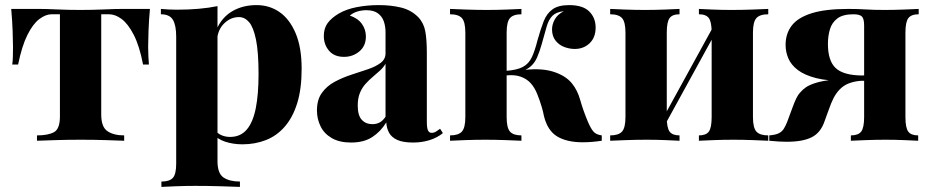

<svg xmlns="http://www.w3.org/2000/svg" viewBox="-20 -552 3650 753"><path d="M568 -517Q564 -473 562.5 -432Q561 -391 561 -369Q561 -349 562 -330.5Q563 -312 564 -299H541Q527 -372 504.5 -415.5Q482 -459 457 -477.5Q432 -496 408 -496H377V-103Q377 -54 401.5 -37.5Q426 -21 467 -21V0Q441 -1 395 -2.5Q349 -4 297 -4Q245 -4 198.5 -2.5Q152 -1 125 0V-21Q168 -21 191.5 -33.5Q215 -46 215 -95V-496H182Q159 -496 134 -477Q109 -458 87.5 -415Q66 -372 51 -299H28Q30 -311 30.5 -330Q31 -349 31 -369Q31 -391 29.5 -431.5Q28 -472 24 -517H134Q160 -517 204.5 -515Q249 -513 295 -513Q343 -513 388 -515Q433 -517 459 -517Z M833 -528V80Q833 128 856.5 144Q880 160 921 160V181Q894 180 846 178.5Q798 177 745 177Q707 177 669.5 178.5Q632 180 613 181V160Q645 160 658 145.5Q671 131 671 90V-408Q671 -453 658 -474.5Q645 -496 611 -496V-517Q643 -514 673 -514Q719 -514 759 -517.5Q799 -521 833 -528ZM986 -532Q1037 -532 1076.5 -504.5Q1116 -477 1139.5 -421.5Q1163 -366 1163 -282Q1163 -203 1145.5 -147Q1128 -91 1096.5 -55Q1065 -19 1022.5 -2.5Q980 14 931 14Q894 14 862.5 3.5Q831 -7 813 -30L823 -43Q832 -29 848 -22Q864 -15 882 -15Q923 -15 947.5 -43.5Q972 -72 983 -127Q994 -182 994 -261Q994 -348 984 -396.5Q974 -445 957 -465Q940 -485 917 -485Q885 -485 859.5 -460.5Q834 -436 831 -394L829 -436Q850 -484 891 -508Q932 -532 986 -532Z M1357 7Q1311 7 1281 -10.5Q1251 -28 1237 -57Q1223 -86 1223 -119Q1223 -161 1242.5 -188Q1262 -215 1293 -231.5Q1324 -248 1358 -259Q1392 -270 1423 -280.5Q1454 -291 1473 -305.5Q1492 -320 1492 -343V-426Q1492 -448 1485.5 -467.5Q1479 -487 1462.5 -499.5Q1446 -512 1417 -512Q1399 -512 1382 -507Q1365 -502 1352 -491Q1384 -480 1399.5 -458Q1415 -436 1415 -409Q1415 -372 1389.5 -350.5Q1364 -329 1329 -329Q1291 -329 1270.5 -353Q1250 -377 1250 -411Q1250 -441 1265 -461.5Q1280 -482 1309 -499Q1338 -516 1379 -524Q1420 -532 1466 -532Q1513 -532 1552.5 -522.5Q1592 -513 1620 -485Q1642 -462 1648 -429Q1654 -396 1654 -345V-75Q1654 -50 1658.5 -40.5Q1663 -31 1673 -31Q1682 -31 1690 -36Q1698 -41 1706 -47L1717 -30Q1695 -12 1665 -2.5Q1635 7 1600 7Q1560 7 1537.5 -3.5Q1515 -14 1505.5 -32Q1496 -50 1495 -72Q1473 -36 1440 -14.5Q1407 7 1357 7ZM1440 -65Q1456 -65 1468.5 -71.5Q1481 -78 1492 -94V-302Q1484 -288 1470.5 -275.5Q1457 -263 1442 -250.5Q1427 -238 1413.5 -223Q1400 -208 1391.5 -187.5Q1383 -167 1383 -138Q1383 -99 1399 -82Q1415 -65 1440 -65Z M2212 -532Q2266 -532 2291 -507Q2316 -482 2316 -444Q2316 -405 2292.5 -382.5Q2269 -360 2234 -360Q2214 -360 2193.5 -367.5Q2173 -375 2159 -392.5Q2145 -410 2145 -437Q2145 -456 2155.5 -475.5Q2166 -495 2191 -508Q2162 -505 2147 -490.5Q2132 -476 2124 -448Q2116 -420 2104 -377Q2096 -349 2086.5 -327Q2077 -305 2060 -290.5Q2043 -276 2012 -268L2015 -275Q2095 -287 2146 -272Q2197 -257 2223 -225Q2245 -198 2255.5 -160Q2266 -122 2285 -76Q2296 -50 2306.5 -37Q2317 -24 2340 -21V0Q2320 3 2301.5 4.5Q2283 6 2265 6Q2203 6 2165 -17Q2127 -40 2113 -98Q2111 -111 2104 -134.5Q2097 -158 2087 -183Q2077 -208 2062 -225Q2047 -242 2023 -251Q1999 -260 1963 -256V-274Q2007 -277 2030.5 -289.5Q2054 -302 2066 -328Q2078 -354 2088 -394Q2100 -437 2112 -468Q2124 -499 2147 -515.5Q2170 -532 2212 -532ZM2025 -517V-496Q1993 -496 1980 -481Q1967 -466 1967 -424V-93Q1967 -51 1980 -36Q1993 -21 2025 -21V0Q2004 -1 1963 -2.5Q1922 -4 1883 -4Q1844 -4 1804 -2.5Q1764 -1 1745 0V-21Q1778 -21 1791.5 -36Q1805 -51 1805 -93V-424Q1805 -466 1791.5 -481Q1778 -496 1745 -496V-517Q1766 -516 1808.5 -514.5Q1851 -513 1889 -513Q1929 -513 1967 -514.5Q2005 -516 2025 -517Z M2993 -517V-496Q2960 -496 2946.5 -481Q2933 -466 2933 -424V-93Q2933 -51 2946.5 -36Q2960 -21 2993 -21V0Q2973 -1 2933.5 -2.5Q2894 -4 2857 -4Q2817 -4 2778.5 -2.5Q2740 -1 2721 0V-21Q2749 -21 2760 -36Q2771 -51 2771 -93V-424Q2771 -466 2760 -481Q2749 -496 2721 -496V-517Q2739 -516 2775 -514.5Q2811 -513 2849 -513Q2889 -513 2930.5 -514.5Q2972 -516 2993 -517ZM2645 -517V-496Q2617 -496 2606 -481Q2595 -466 2595 -424V-93Q2595 -51 2606 -36Q2617 -21 2645 -21V0Q2626 -1 2590 -2.5Q2554 -4 2517 -4Q2476 -4 2435 -2.5Q2394 -1 2373 0V-21Q2406 -21 2419.5 -36Q2433 -51 2433 -93V-424Q2433 -466 2419.5 -481Q2406 -496 2373 -496V-517Q2392 -516 2431.5 -514.5Q2471 -513 2509 -513Q2549 -513 2587 -514.5Q2625 -516 2645 -517ZM2783 -458 2800 -449 2575 -39 2558 -48Z M3583 -517V-496Q3554 -496 3542.5 -481Q3531 -466 3531 -424V-93Q3531 -51 3542 -36Q3553 -21 3581 -21V0Q3562 -1 3526 -2.5Q3490 -4 3453 -4Q3415 -4 3375.5 -2.5Q3336 -1 3317 0V-21Q3346 -21 3357.5 -36Q3369 -51 3369 -93V-452Q3369 -479 3360 -487.5Q3351 -496 3327 -496Q3286 -496 3264.5 -480Q3243 -464 3235 -437.5Q3227 -411 3227 -380Q3227 -314 3257 -285.5Q3287 -257 3358 -256Q3377 -256 3396 -257Q3415 -258 3429 -258L3431 -235Q3394 -235 3360.5 -235Q3327 -235 3296 -235Q3227 -234 3181.5 -245.5Q3136 -257 3109.5 -277Q3083 -297 3072 -322.5Q3061 -348 3061 -376Q3061 -420 3085 -451.5Q3109 -483 3163 -500Q3217 -517 3307 -517Q3344 -517 3375 -515Q3406 -513 3449 -513Q3485 -513 3524 -514.5Q3563 -516 3583 -517ZM3355 -243V-235Q3330 -233 3309 -225Q3288 -217 3272 -200Q3258 -185 3248.5 -166Q3239 -147 3231.5 -125Q3224 -103 3214 -77Q3199 -32 3164 -14Q3129 4 3065 4Q3051 4 3034 3Q3017 2 2997 0V-21Q3022 -23 3034.5 -29.5Q3047 -36 3054 -47Q3061 -58 3068 -76Q3080 -108 3088 -130Q3096 -152 3103 -166.5Q3110 -181 3119 -190Q3127 -200 3140.5 -209.5Q3154 -219 3179.5 -227Q3205 -235 3247.5 -239.5Q3290 -244 3355 -243Z"/></svg>

Font: Playfair Display ExtraBold
Style: Regular
Weight: 800
Designer: Claus Eggers Sørensen
Foundry: Claus Eggers Sørensen
Version: Version 1.203